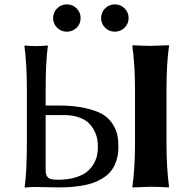

<svg xmlns="http://www.w3.org/2000/svg" viewBox="-20 -856 826 879"><path d="M598.1 -445.8V-201.2C598.1 -124 594.1 -57.3 585.9 -1L586.9 2L669.9 -1C692.7 -1 720.1 0 752 2L753.9 -1C746.1 -57.9 742.2 -124.7 742.2 -201.2V-445.8C742.2 -526.2 746.1 -592.9 753.9 -646L752.9 -648.9L669.9 -646C647.1 -646 619.8 -647 587.9 -648.9L585.9 -646C594.1 -586.4 598.1 -519.7 598.1 -445.8ZM147.9 0C157.1 0 172.2 0.3 193.4 1C214.5 1.6 231.4 2 244.1 2C263.7 2 281.6 1.5 297.9 0.5C314.1 -0.5 332.1 -2.5 351.8 -5.6C371.5 -8.7 389.1 -12.9 404.5 -18.3C420 -23.7 435.3 -31 450.4 -40.3C465.6 -49.6 478.2 -60.5 488.3 -73.2C498.4 -85.9 506.5 -101.6 512.7 -120.4C518.9 -139.1 522 -160 522 -183.1C522 -203.6 520.4 -221.8 517.3 -237.5C514.2 -253.3 507.1 -270.2 495.8 -288.1C484.6 -306 469.5 -320.7 450.4 -332.3C431.4 -343.8 404.5 -353.5 369.9 -361.3C335.2 -369.1 294.3 -373 247.1 -373H189V-444.8C189 -531.7 192.4 -598.5 199.2 -645L198.2 -647.9L192.9 -647.5C189.3 -646.8 183.2 -646.2 174.6 -645.8C165.9 -645.3 156.4 -645 146 -645C123.2 -645 106 -646 94.2 -647.9L91.8 -645C99.3 -590.3 103 -523.6 103 -444.8V-200.2C103 -114.3 99.6 -47.5 92.8 0L94.2 2.9L100.1 2C104 1.6 110.4 1.2 119.4 0.7C128.3 0.2 137.9 0 147.9 0ZM189 -329.1H273.9C298.3 -329.1 320 -325.9 338.9 -319.6C357.7 -313.2 372.6 -305.1 383.5 -295.2C394.4 -285.2 403.4 -273.6 410.4 -260.3C417.4 -246.9 422.1 -234 424.6 -221.7C427 -209.3 428.2 -196.5 428.2 -183.1C428.2 -169.4 426.8 -156.2 424.1 -143.6C421.3 -130.9 415.9 -117.6 407.7 -103.8C399.6 -89.9 389 -78 376 -67.9C363 -57.8 345.3 -49.5 323 -43C300.7 -36.5 275.1 -33.2 246.1 -33.2C232.7 -33.2 222.1 -34.2 214.1 -36.1C206.1 -38.1 200.4 -41.6 196.8 -46.6C193.2 -51.7 191 -56.7 190.2 -61.8C189.4 -66.8 189 -74.2 189 -84ZM442.9 -772.9C442.9 -755.7 449 -741 461.2 -729C473.4 -717 488.3 -710.9 505.9 -710.9C523.1 -710.9 537.9 -717 550.3 -729.2C562.7 -741.5 568.8 -756 568.8 -772.9C568.8 -790.5 562.7 -805.4 550.3 -817.6C537.9 -829.8 523.1 -835.9 505.9 -835.9C488.3 -835.9 473.4 -829.8 461.2 -817.6C449 -805.4 442.9 -790.5 442.9 -772.9ZM223.1 -772.9C223.1 -755.7 229.2 -741 241.5 -729C253.7 -717 268.6 -710.9 286.1 -710.9C303.7 -710.9 318.6 -717 330.8 -729C343 -741 349.1 -755.7 349.1 -772.9C349.1 -790.5 343 -805.4 330.8 -817.6C318.6 -829.8 303.7 -835.9 286.1 -835.9C268.6 -835.9 253.7 -829.8 241.5 -817.6C229.2 -805.4 223.1 -790.5 223.1 -772.9Z"/></svg>

Font: Linux Biolinum G
Style: Bold
Weight: 700
Designer: Philipp H. Poll
Foundry: Philipp H. Poll
Version: Version 1.1.0